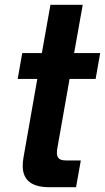

<svg xmlns="http://www.w3.org/2000/svg" viewBox="-20 -783 439 803"><path d="M187 0Q75 0 75 -89Q75 -105 78 -123L136 -453H54L73 -561H155L191 -763H326L290 -561H399L380 -453H271L220 -164Q218 -157 218 -143Q218 -128 226.5 -120Q235 -112 257 -112H318L298 0Z"/></svg>

Font: Open Sauce One
Style: Bold Italic
Weight: 700
Italic angle: -10°
Designer: Alfredo Marco Pradil
Foundry: Creative Sauce Fz LLC
Version: Version 1.477